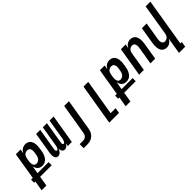

<svg xmlns="http://www.w3.org/2000/svg" viewBox="121 -1875 3231 3231"><g transform="rotate(-45 1736.5 -260.0)"><path d="M-33 215 -3 37H-32V-37H9L89 -520H202L189 -444Q199 -462 212 -478Q225 -494 242.5 -505.5Q260 -517 280 -522.5Q300 -528 319 -528Q346 -528 370 -519.5Q394 -511 410 -493Q426 -475 435 -451.5Q444 -428 447 -402.5Q450 -377 448 -350.5Q446 -324 442 -298L434 -252Q431 -230 425.5 -208.5Q420 -187 410.5 -166.5Q401 -146 387.5 -127Q374 -108 355.5 -94Q337 -80 315 -73Q293 -66 272 -66Q247 -66 223.5 -73.5Q200 -81 184 -97.5Q168 -114 158.5 -135.5Q149 -157 146 -180L122 -37H385V37H110L80 215ZM223 -162Q242 -162 261 -170.5Q280 -179 293.5 -194.5Q307 -210 314 -229Q321 -248 324 -267L332 -313Q334 -327 335 -340.5Q336 -354 335 -367Q334 -380 329.5 -392Q325 -404 317 -413.5Q309 -423 296.5 -427.5Q284 -432 271 -432Q253 -432 235 -426Q217 -420 203.5 -406.5Q190 -393 182.5 -375.5Q175 -358 172 -340L164 -294Q162 -280 160.5 -265.5Q159 -251 160 -237Q161 -223 164.5 -209.5Q168 -196 176 -185Q184 -174 196.5 -168Q209 -162 223 -162Z M570 8Q554 8 540.5 0.5Q527 -7 519 -20Q511 -33 508 -48.5Q505 -64 504 -79.5Q503 -95 505 -111.5Q507 -128 510 -144L572 -520H669L604 -128Q603 -120 602.5 -111.5Q602 -103 604 -95Q606 -87 611.5 -81Q617 -75 625 -75Q634 -75 640.5 -81.5Q647 -88 651.5 -95.5Q656 -103 659 -111Q662 -119 664 -127.5Q666 -136 668 -144Q670 -152 671 -160L731 -520H829L764 -128Q763 -120 762.5 -111.5Q762 -103 763.5 -95Q765 -87 770.5 -81Q776 -75 785 -75Q793 -75 800 -81.5Q807 -88 811.5 -95.5Q816 -103 818.5 -111Q821 -119 823.5 -127.5Q826 -136 828 -144Q830 -152 831 -160L891 -520H988L902 0H805L814 -56Q807 -44 799 -32Q791 -20 780.5 -11Q770 -2 756.5 3Q743 8 730 8Q713 8 700 0.5Q687 -7 679 -19.5Q671 -32 667.5 -47Q664 -62 664 -78Q658 -63 649.5 -47.5Q641 -32 629.5 -19.5Q618 -7 602 0.5Q586 8 570 8Z M969 215V119H1053Q1071 119 1089 112Q1107 105 1120 90.5Q1133 76 1139.5 58Q1146 40 1149 22L1239 -520H1352L1260 37Q1256 61 1248 85Q1240 109 1226 130.5Q1212 152 1192 169Q1172 186 1148.5 196.5Q1125 207 1100.5 211Q1076 215 1052 215Z M1577 215 1699 -520H1812L1706 119H1825L1809 215Z M1967 215 1997 37H1968V-37H2009L2089 -520H2202L2189 -444Q2199 -462 2212 -478Q2225 -494 2242.5 -505.5Q2260 -517 2280 -522.5Q2300 -528 2319 -528Q2346 -528 2370 -519.5Q2394 -511 2410 -493Q2426 -475 2435 -451.5Q2444 -428 2447 -402.5Q2450 -377 2448 -350.5Q2446 -324 2442 -298L2434 -252Q2431 -230 2425.5 -208.5Q2420 -187 2410.5 -166.5Q2401 -146 2387.5 -127Q2374 -108 2355.5 -94Q2337 -80 2315 -73Q2293 -66 2272 -66Q2247 -66 2223.5 -73.5Q2200 -81 2184 -97.5Q2168 -114 2158.5 -135.5Q2149 -157 2146 -180L2122 -37H2385V37H2110L2080 215ZM2223 -162Q2242 -162 2261 -170.5Q2280 -179 2293.5 -194.5Q2307 -210 2314 -229Q2321 -248 2324 -267L2332 -313Q2334 -327 2335 -340.5Q2336 -354 2335 -367Q2334 -380 2329.5 -392Q2325 -404 2317 -413.5Q2309 -423 2296.5 -427.5Q2284 -432 2271 -432Q2253 -432 2235 -426Q2217 -420 2203.5 -406.5Q2190 -393 2182.5 -375.5Q2175 -358 2172 -340L2164 -294Q2162 -280 2160.5 -265.5Q2159 -251 2160 -237Q2161 -223 2164.5 -209.5Q2168 -196 2176 -185Q2184 -174 2196.5 -168Q2209 -162 2223 -162Z M2503 0 2589 -520H2702L2689 -445Q2698 -463 2711 -478.5Q2724 -494 2741 -505.5Q2758 -517 2777 -522.5Q2796 -528 2815 -528Q2841 -528 2865 -519Q2889 -510 2904.5 -492Q2920 -474 2928 -450Q2936 -426 2939 -401Q2942 -376 2940 -350Q2938 -324 2934 -298L2885 0H2772L2824 -313Q2826 -326 2827 -339.5Q2828 -353 2827 -366Q2826 -379 2822 -391Q2818 -403 2811 -412.5Q2804 -422 2792 -427Q2780 -432 2767 -432Q2749 -432 2731.5 -425.5Q2714 -419 2701.5 -405.5Q2689 -392 2682 -375Q2675 -358 2672 -340L2616 0Z M3236 215 3284 -75Q3275 -57 3262 -41.5Q3249 -26 3232 -14.5Q3215 -3 3196 2.5Q3177 8 3158 8Q3132 8 3108 -1Q3084 -10 3068.5 -28Q3053 -46 3045 -70Q3037 -94 3034.5 -119Q3032 -144 3033.5 -170Q3035 -196 3039 -222L3089 -520H3202L3150 -207Q3148 -194 3146.5 -180.5Q3145 -167 3146 -154Q3147 -141 3151 -129Q3155 -117 3162.5 -107.5Q3170 -98 3181.5 -93Q3193 -88 3206 -88Q3224 -88 3241.5 -94.5Q3259 -101 3272 -114.5Q3285 -128 3292 -145Q3299 -162 3302 -180L3393 -735H3506L3365 119H3400L3384 215Z"/></g></svg>

Font: Iosevka Term Curly Oblique
Style: Bold
Weight: 700
Italic angle: -9°
Designer: Belleve Invis
Foundry: Belleve Invis
Version: Version 32.3.0